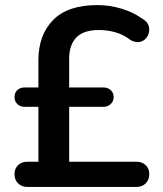

<svg xmlns="http://www.w3.org/2000/svg" viewBox="-20 -735 640 755"><path d="M87 0Q65 0 51 -14Q37 -28 37 -50Q37 -72 51 -85.5Q65 -99 87 -99H131V-315H76Q59 -315 48 -326Q37 -337 37 -353Q37 -370 48 -380.5Q59 -391 76 -391H131V-498Q131 -597 188.5 -656Q246 -715 363 -715Q411 -715 457.5 -701Q504 -687 537 -663Q560 -651 565 -632Q570 -613 561.5 -595.5Q553 -578 535 -571.5Q517 -565 494 -577Q466 -599 434 -608Q402 -617 369 -617Q309 -617 280.5 -588Q252 -559 252 -504V-391H387Q404 -391 415.5 -380.5Q427 -370 427 -353Q427 -337 415.5 -326Q404 -315 387 -315H252V-99H517Q539 -99 553 -85.5Q567 -72 567 -50Q567 -28 553 -14Q539 0 517 0Z"/></svg>

Font: Chiron GoRound TC M
Style: Regular
Weight: 500
Designer: Ryoko NISHIZUKA 西塚涼子 (kana, bopomofo & ideographs); Paul D. Hunt (Latin, Greek & Cyrillic); Sandoll Communications 산돌커뮤니
Foundry: Adobe
Version: Version 1.000;hotconv 1.1.1;makeotfexe 2.6.0